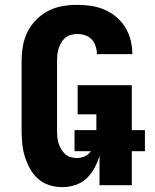

<svg xmlns="http://www.w3.org/2000/svg" viewBox="-20 -763 640 791"><path d="M236 8Q209 8 182.5 -0.5Q156 -9 136 -27Q116 -45 103 -69Q90 -93 82 -119Q74 -145 71.5 -172Q69 -199 69 -226V-509Q69 -540 74 -571Q79 -602 92.5 -630Q106 -658 128 -680.5Q150 -703 177.5 -717.5Q205 -732 235.5 -737.5Q266 -743 297 -743Q326 -743 354 -739Q382 -735 408.5 -724Q435 -713 457.5 -694.5Q480 -676 495 -652Q510 -628 517.5 -600Q525 -572 525 -544V-540H379V-542Q379 -558 373.5 -574Q368 -590 357 -601.5Q346 -613 330 -618Q314 -623 297 -623Q284 -623 271 -619Q258 -615 248 -606.5Q238 -598 231.5 -586Q225 -574 221 -561.5Q217 -549 216 -536Q215 -523 215 -509V-226Q215 -213 216 -199.5Q217 -186 221 -173.5Q225 -161 231.5 -149.5Q238 -138 247.5 -129Q257 -120 270 -116Q283 -112 296 -112Q309 -112 322 -116Q335 -120 344.5 -129Q354 -138 360.5 -149.5Q367 -161 371 -173.5Q375 -186 376 -199.5Q377 -213 377 -226V-292H300V-412H523V0H390V-121Q382 -95 369 -70.5Q356 -46 336 -27.5Q316 -9 289.5 -0.5Q263 8 236 8ZM287 -140V-227H577V-140Z"/></svg>

Font: Iosevka Aile Heavy
Style: Regular
Weight: 900
Designer: Belleve Invis
Foundry: Belleve Invis
Version: Version 31.1.0; ttfautohint (v1.8.4)